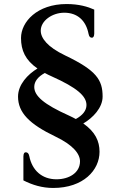

<svg xmlns="http://www.w3.org/2000/svg" viewBox="-20 -782 586 941"><path d="M94.7 -15.6V102.1C138.7 124.5 186.5 139.2 240.7 139.2C388.7 139.2 467.8 51.8 467.8 -38.1C467.8 -90.8 446.3 -136.2 388.2 -176.8C435.5 -204.6 482.9 -253.9 482.9 -308.6C482.9 -390.6 452.6 -437 299.3 -510.3C211.4 -552.2 179.7 -595.7 179.7 -631.8C179.7 -680.2 235.8 -719.7 294.9 -719.7C359.4 -719.7 401.4 -681.6 414.1 -615.7C417 -601.6 422.4 -597.2 430.7 -597.2C436.5 -597.2 441.4 -602.5 441.9 -616.7V-734.9C410.6 -749 367.2 -762.2 306.2 -762.2C162.1 -762.2 83 -674.8 83 -595.7C83 -534.7 104.5 -487.3 163.6 -446.3C115.7 -417.5 68.4 -367.2 68.4 -308.6C68.4 -230 124 -173.8 251.5 -112.8C339.4 -70.8 372.1 -27.3 372.1 8.8C372.1 64.5 318.8 96.7 256.8 96.7C185.5 96.7 137.2 52.7 123.5 -17.1C120.6 -31.2 114.3 -35.6 106 -35.6C100.1 -35.6 95.2 -31.7 94.7 -15.6ZM317.4 -215.8C194.3 -271 147.9 -312 147.9 -356C147.9 -383.3 167 -406.7 199.7 -424.3C210.4 -418.5 221.7 -412.6 234.4 -407.2C357.4 -352.1 403.8 -311 403.8 -267.1C403.8 -239.3 383.8 -216.3 351.6 -198.7C341.3 -204.6 329.6 -210 317.4 -215.8Z"/></svg>

Font: Stoke
Style: Light
Weight: 300
Designer: Nicole Fally
Foundry: Nicole Fally
Version: Version 1.001